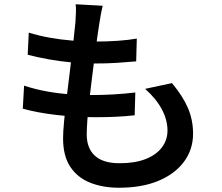

<svg xmlns="http://www.w3.org/2000/svg" viewBox="-20 -824 1040 901"><path d="M462 -797Q456 -772 452.5 -752Q449 -732 446 -713Q442 -690 436.5 -650Q431 -610 424.5 -560Q418 -510 411.5 -457Q405 -404 399 -353Q393 -302 390 -260.5Q387 -219 387 -193Q387 -128 425.5 -93Q464 -58 541 -58Q613 -58 663 -77.5Q713 -97 739.5 -132Q766 -167 766 -211Q766 -261 739.5 -311Q713 -361 661 -407L787 -434Q838 -373 862 -317Q886 -261 886 -197Q886 -122 843 -64.5Q800 -7 722.5 25Q645 57 538 57Q463 57 403.5 33.5Q344 10 310 -41Q276 -92 276 -175Q276 -206 281 -258Q286 -310 293.5 -372Q301 -434 309 -498.5Q317 -563 323.5 -621Q330 -679 334 -720Q336 -753 336.5 -770.5Q337 -788 335 -804ZM115 -671Q159 -657 211.5 -647.5Q264 -638 319 -633.5Q374 -629 422 -629Q481 -629 532 -632.5Q583 -636 622 -643L619 -536Q573 -532 527.5 -529Q482 -526 419 -526Q371 -526 316.5 -531Q262 -536 209 -545.5Q156 -555 110 -567ZM93 -422Q145 -405 200 -395Q255 -385 309 -381.5Q363 -378 412 -378Q460 -378 512.5 -381Q565 -384 615 -390L612 -283Q568 -278 523 -276Q478 -274 430 -274Q335 -274 245 -284.5Q155 -295 87 -314Z"/></svg>

Font: Noto Sans JP Thin SemiBold
Style: Regular
Weight: 600
Version: Version 2.004-H2;hotconv 1.0.118;makeotfexe 2.5.65603